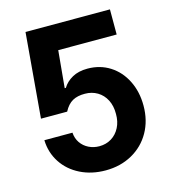

<svg xmlns="http://www.w3.org/2000/svg" viewBox="-107 -794 791 891"><g transform="rotate(-15 288.0 -348.5)"><path d="M52.2 -199.3H187.2Q189.1 -171.4 203.5 -150.3Q218 -129.3 241.4 -117.7Q264.7 -106.1 292.2 -106.1Q324.6 -106.1 350.4 -121.9Q376.1 -137.7 390.7 -166.2Q405.3 -194.6 404.8 -231.4Q405.3 -269.5 390.5 -298.5Q375.7 -327.4 349.1 -343.2Q322.5 -358.9 289.6 -358.9Q253.8 -359.3 229.8 -345.9Q205.7 -332.4 188.7 -299.9H62.9L97.7 -707H503.3V-586.3H222.6L205.9 -408.1H211.5Q227.7 -434.9 257.8 -451.7Q287.9 -468.4 330.8 -468.4Q391 -468.4 438.1 -438.5Q485.2 -408.6 511.7 -355.5Q538.3 -302.4 538.3 -235.5Q538.3 -164.2 506.9 -108.5Q475.5 -52.9 419.2 -21.5Q363 9.8 291.6 9.8Q224.4 9.8 170.4 -17.1Q116.4 -44 85.2 -91.8Q54.1 -139.5 52.2 -199.3Z"/></g></svg>

Font: Pretendard GOV Variable
Style: Regular
Weight: 400
Designer: Base glyphs from Inter by Rasmus Andersson; Hangul glyphs from Noto Sans CJK(Source Han Sans) by Jang Soo-young and Kang
Foundry: Kil Hyung-jin
Version: Version 1.307;Glyphs 3.2 (3192)